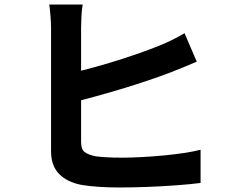

<svg xmlns="http://www.w3.org/2000/svg" viewBox="-20 -808 1040 850"><path d="M346 -788Q342 -765 340.5 -735Q339 -705 339 -684V-495Q399 -510 462.5 -529Q526 -548 585 -568.5Q644 -589 688 -607Q715 -618 741.5 -631Q768 -644 797 -661L851 -535Q823 -523 791.5 -510Q760 -497 734 -487Q684 -468 616.5 -445.5Q549 -423 476.5 -402Q404 -381 339 -364V-179Q339 -147 354.5 -135Q370 -123 404 -116Q426 -113 455.5 -111.5Q485 -110 519 -110Q558 -110 605.5 -112.5Q653 -115 701.5 -119.5Q750 -124 793.5 -130.5Q837 -137 868 -145V2Q821 8 758.5 12.5Q696 17 631.5 19.5Q567 22 511 22Q411 22 343 11Q278 -1 242 -37.5Q206 -74 206 -139V-684Q206 -706 203.5 -737.5Q201 -769 198 -788Z"/></svg>

Font: Chiron Sans HK TT
Style: Bold
Weight: 700
Designer: Ryoko NISHIZUKA 西塚涼子 (kana, bopomofo & ideographs); Paul D. Hunt (Latin, Greek & Cyrillic); Sandoll Communications 산돌커뮤니
Foundry: Adobe
Version: Version 2.022;hotconv 1.0.109;makeotfexe 2.5.65596